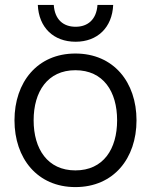

<svg xmlns="http://www.w3.org/2000/svg" viewBox="-20 -750 614 782"><path d="M287 12C443 12 536 -105 536 -260C536 -415 443 -532 287 -532C132 -532 39 -415 39 -260C39 -105 132 12 287 12ZM117 -260C117 -377 174 -464 287 -464C401 -464 457 -377 457 -260C457 -143 401 -56 287 -56C174 -56 117 -143 117 -260ZM134 -730C138 -638 198 -580 288 -580C377 -580 437 -638 441 -730H377C373 -670 337 -641 288 -641C238 -641 203 -670 199 -730Z"/></svg>

Font: Aspekta 350
Style: Regular
Weight: 350
Designer: Ivo Dolenc
Version: Version 2.000